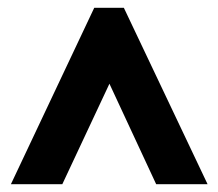

<svg xmlns="http://www.w3.org/2000/svg" viewBox="-20 -734 560 493"><path d="M8 -261 222 -714H298L513 -261H381L261 -519L140 -261Z"/></svg>

Font: Noto Sans Lao Looped ExtraCondensed ExtraBold
Style: Regular
Weight: 800
Width: 2
Designer: Mark Frömberg, Ben Mitchell
Foundry: The Fontpad Ltd
Version: Version 1.002; ttfautohint (v1.8.4.7-5d5b)